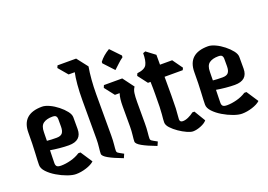

<svg xmlns="http://www.w3.org/2000/svg" viewBox="-102 -990 1758 1261"><g transform="rotate(-20 777.0 -359.0)"><path d="M246 -7Q222 -7 187 -19.5Q152 -32 117.5 -52.5Q83 -73 60 -97.5Q37 -122 37 -146Q37 -170 40.5 -229Q44 -288 44 -370Q44 -500 186 -500Q208 -500 237 -486.5Q266 -473 293 -451.5Q320 -430 338 -407Q356 -384 356 -364V-282Q356 -201 266 -201Q238 -201 202 -204.5Q166 -208 138 -213Q137 -180 136.5 -153.5Q136 -127 136 -123Q136 -107 144 -100Q152 -93 173 -93Q204 -93 240.5 -102.5Q277 -112 306 -131H321L375 -49Q356 -31 318.5 -19Q281 -7 246 -7ZM141 -338Q141 -330 140.5 -314Q140 -298 140 -278Q169 -275 207 -275Q236 -275 247.5 -289.5Q259 -304 259 -334V-388Q259 -399 253 -407Q247 -415 227 -415Q187 -415 164 -398.5Q141 -382 141 -338Z M576 2Q512 -22 477.5 -41.5Q443 -61 443 -77Q443 -91 446.5 -120.5Q450 -150 450 -178V-447Q450 -507 454.5 -557.5Q459 -608 466 -639H423L368 -704L375 -720H505L564 -644Q557 -605 553 -555.5Q549 -506 549 -455V-167Q549 -131 546 -103.5Q543 -76 543 -62Q543 -52 550.5 -46.5Q558 -41 588 -25Z M722 -561 656 -632V-642Q683 -678 729 -705L795 -636L794 -624Q774 -610 756.5 -593Q739 -576 722 -561ZM811 2Q747 -22 712.5 -41.5Q678 -61 678 -77Q678 -91 681.5 -120.5Q685 -150 685 -178V-321Q685 -347 687.5 -369.5Q690 -392 696 -409H663L610 -477L617 -494H745L803 -416Q791 -400 787.5 -376Q784 -352 784 -315V-167Q784 -131 781 -103.5Q778 -76 778 -62Q778 -52 785.5 -46.5Q793 -41 823 -25Z M1064 -8Q1049 -8 1023 -19.5Q997 -31 970 -49.5Q943 -68 924 -88.5Q905 -109 905 -128Q905 -139 906 -151Q907 -163 909 -182.5Q911 -202 912 -235Q913 -268 913 -321Q913 -341 913 -363Q913 -385 912 -409H894L843 -476L850 -492Q903 -498 917 -524Q931 -550 931 -603L948 -609L1009 -563Q1009 -545 1009 -528Q1009 -511 1009 -494H1094L1144 -424L1137 -409H1010Q1010 -373 1010 -340Q1010 -307 1010 -277Q1010 -219 1008.5 -188Q1007 -157 1005 -142Q1003 -127 1003 -114Q1003 -94 1024 -94Q1042 -94 1063 -103.5Q1084 -113 1102 -127H1116L1163 -49Q1149 -32 1119 -20Q1089 -8 1064 -8Z M1406 -7Q1382 -7 1347 -19.5Q1312 -32 1277.5 -52.5Q1243 -73 1220 -97.5Q1197 -122 1197 -146Q1197 -170 1200.5 -229Q1204 -288 1204 -370Q1204 -500 1346 -500Q1368 -500 1397 -486.5Q1426 -473 1453 -451.5Q1480 -430 1498 -407Q1516 -384 1516 -364V-282Q1516 -201 1426 -201Q1398 -201 1362 -204.5Q1326 -208 1298 -213Q1297 -180 1296.5 -153.5Q1296 -127 1296 -123Q1296 -107 1304 -100Q1312 -93 1333 -93Q1364 -93 1400.5 -102.5Q1437 -112 1466 -131H1481L1535 -49Q1516 -31 1478.5 -19Q1441 -7 1406 -7ZM1301 -338Q1301 -330 1300.5 -314Q1300 -298 1300 -278Q1329 -275 1367 -275Q1396 -275 1407.5 -289.5Q1419 -304 1419 -334V-388Q1419 -399 1413 -407Q1407 -415 1387 -415Q1347 -415 1324 -398.5Q1301 -382 1301 -338Z"/></g></svg>

Font: Jaini Purva
Style: Regular
Weight: 400
Designer: Maithili Shingre, Girish Dalvi (Devanagari), Taresh Vohra (Latin)
Foundry: Ek Type
Version: Version 2.000; ttfautohint (v1.8.4.7-5d5b)